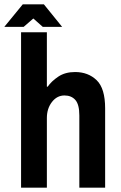

<svg xmlns="http://www.w3.org/2000/svg" viewBox="-43 -873 564 893"><path d="M55 0V-723H175V-470H179Q196 -495 228 -516.5Q260 -538 306 -538Q367 -538 406.5 -500Q446 -462 446 -369V0H326V-336Q326 -387 307.5 -408Q289 -429 257 -429Q222 -429 198.5 -398.5Q175 -368 175 -324V0ZM-23 -748 63 -853H161L246 -748H156L112 -787L67 -748Z"/></svg>

Font: Archivo Narrow
Style: Bold
Weight: 700
Designer: Hector Gatti
Foundry: Omnibus-Type
Version: Version 3.002